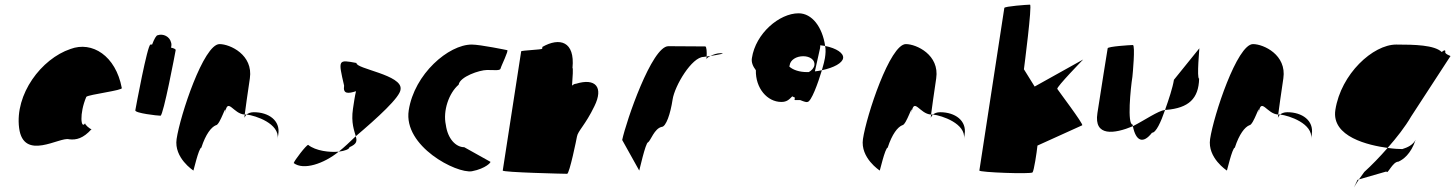

<svg xmlns="http://www.w3.org/2000/svg" viewBox="-20 -745 6238 823"><path d="M62 -196C81 -52 237 -160 276 -148C307 -144 337 -152 372 -191C364 -193 342 -212 345 -217C327 -188 319 -257 350 -330C360 -340 510 -358 502 -368C476 -506 375 -570 282 -535C157 -493 43 -341 62 -196ZM345 -217V-218ZM373 -192 372 -191C374 -191 374 -191 373 -190Z M560 -272C558 -260 655 -249 668 -249C680 -249 731 -518 733 -530C734 -534 726 -538 713 -541C715 -548 716 -556 713 -564C707 -588 680 -602 656 -594C650 -594 641 -578 632 -554H625C612 -554 562 -284 560 -272Z M737 -149C725 -68 809 -14 809 -14C808 -6 832 -112 843 -112C862 -171 886 -200 905 -208C924 -208 953 -314 945 -261C956 -331 980 -256 1029 -254C1033 -281 1041 -346 1051 -409C1066 -510 966 -556 921 -556C853 -556 752 -250 737 -149ZM1029 -254C1029 -246 1027 -242 1028 -241C1027 -237 1029 -246 1037 -254ZM1037 -254C1075 -250 1180 -215 1170 -149L1173 -170C1182 -228 1132 -264 1068 -264C1053 -264 1043 -259 1037 -254Z M1239 -46C1281 -14 1368 -43 1432 -95C1394 -91 1333 -98 1301 -124C1293 -124 1241 -56 1239 -46ZM1455 -378C1449 -340 1474 -344 1506 -354C1501 -333 1497 -306 1493 -279C1484 -218 1499 -184 1505 -161C1597 -239 1696 -329 1697 -362C1707 -424 1504 -450 1508 -475C1429 -490 1429 -490 1455 -378ZM1432 -95C1457 -98 1477 -105 1478 -114C1510 -128 1511 -140 1505 -161C1480 -137 1456 -114 1432 -95Z M1732 -272C1708 -118 1937 0 2003 -11C2062 -22 2089 -52 2081 -52L1970 -114C1934 -114 1899 -150 1891 -210C1878 -270 1904 -346 1946 -382C1951 -416 2035 -445 2068 -445C2102 -445 2124 -441 2126 -452C2128 -462 2162 -530 2154 -530C2154 -530 2039 -554 2002 -554C1903 -554 1756 -428 1732 -272Z M2135 -14C2134 -6 2401 0 2411 0C2421 0 2452 -152 2453 -159C2457 -184 2489 -209 2528 -290C2568 -371 2533 -412 2449 -386C2443 -386 2438 -383 2432 -378C2435 -416 2437 -454 2434 -454C2445 -568 2379 -586 2305 -544L2304 -536C2302 -532 2215 -529 2214 -525Z M2647 -145 2720 -14C2719 -6 2747 -135 2758 -135C2769 -142 2785 -194 2816 -201C2835 -201 2854 -258 2863 -318C2872 -378 2946 -501 2996 -501C2996 -501 3001 -502 3009 -503C3010 -520 3009 -546 3003 -546C3003 -546 2898 -547 2845 -547C2774 -547 2664 -225 2647 -145ZM3009 -503C3009 -498 3008 -494 3008 -491C3008 -494 3015 -500 3025 -505C3019 -504 3014 -504 3009 -503ZM3025 -505C3056 -510 3096 -517 3069 -517C3053 -517 3037 -511 3025 -505Z M3203 -496C3200 -478 3207 -461 3220 -444C3218 -367 3269 -308 3329 -308C3353 -308 3362 -318 3376 -332C3381 -330 3383 -328 3388 -326C3385 -321 3385 -316 3388 -316H3410C3427 -309 3438 -306 3441 -308C3457 -308 3486 -387 3503 -444C3494 -442 3483 -440 3473 -439C3484 -487 3494 -533 3495 -538C3496 -543 3496 -547 3496 -551C3504 -550 3510 -549 3517 -548C3505 -629 3461 -688 3403 -688C3321 -688 3219 -602 3203 -496ZM3365 -466C3368 -488 3393 -504 3423 -504C3452 -504 3474 -488 3471 -466C3469 -453 3459 -443 3447 -436H3439C3407 -436 3380 -445 3364 -459C3363 -461 3365 -464 3365 -466ZM3517 -548C3520 -532 3519 -514 3516 -496C3515 -488 3510 -468 3503 -444C3555 -455 3591 -475 3594 -496C3597 -517 3566 -538 3517 -548Z M3679 -149C3667 -68 3751 -14 3751 -14C3750 -6 3774 -112 3785 -112C3804 -171 3828 -200 3847 -208C3866 -208 3895 -314 3887 -261C3898 -331 3922 -256 3971 -254C3975 -281 3983 -346 3993 -409C4008 -510 3908 -556 3863 -556C3795 -556 3694 -250 3679 -149ZM3971 -254C3971 -246 3969 -242 3970 -241C3969 -237 3971 -246 3979 -254ZM3979 -254C4017 -250 4122 -215 4112 -149L4115 -170C4124 -228 4074 -264 4010 -264C3995 -264 3985 -259 3979 -254Z M4178 -14C4177 -6 4400 2 4406 -6C4412 -13 4424 -91 4427 -121L4619 -208C4625 -213 4516 -357 4512 -364C4508 -372 4623 -490 4623 -490L4415 -374L4369 -448C4370 -456 4405 -725 4395 -725C4384 -725 4286 -718 4285 -711Z M4684 -260C4668 -158 4757 -171 4836 -204C4835 -206 4836 -209 4835 -211C4811 -211 4826 -366 4834 -416C4835 -424 4847 -552 4836 -552C4826 -552 4729 -546 4728 -538C4728 -538 4696 -340 4684 -260ZM4836 -204C4849 -139 4880 -127 4918 -176C4935 -176 4956 -221 4974 -274C4944 -270 4887 -230 4836 -204ZM4974 -274H4979C5075 -282 5118 -322 5120 -408C5109 -408 5122 -546 5121 -538L5012 -403C5007 -370 4990 -319 4974 -274Z M5167 -149C5155 -68 5239 -14 5239 -14C5238 -6 5262 -112 5273 -112C5292 -171 5316 -200 5335 -208C5354 -208 5383 -314 5375 -261C5386 -331 5410 -256 5459 -254C5463 -281 5471 -346 5481 -409C5496 -510 5396 -556 5351 -556C5283 -556 5182 -250 5167 -149ZM5459 -254C5459 -246 5457 -242 5458 -241C5457 -237 5459 -246 5467 -254ZM5467 -254C5505 -250 5610 -215 5600 -149L5603 -170C5612 -228 5562 -264 5498 -264C5483 -264 5473 -259 5467 -254Z M5704 -274C5686 -158 5847 -122 5928 -111C5966 -154 6003 -201 6029 -246L6197 -504C6204 -504 6173 -512 6175 -522C6177 -533 6169 -530 6160 -522C6129 -552 6044 -554 5965 -554C5865 -554 5728 -428 5704 -274ZM5799 26C5776 76 5780 62 5805 24ZM5805 24 5923 -10C5927 6 5949 -52 5974 -52C5993 -60 6028 -84 6048 -146C6037 -124 6014 -113 5991 -106C5979 -106 5955 -107 5928 -111C5894 -72 5859 -36 5828 -8C5819 4 5811 15 5805 24Z"/></svg>

Font: Ampere
Style: SuCndIta
Weight: 400
Version: Version 1